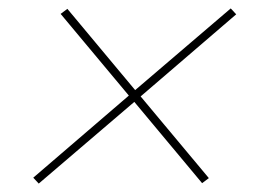

<svg xmlns="http://www.w3.org/2000/svg" viewBox="-20 -568 640 456"><path d="M72 -132 59 -146 286 -341 124 -535 140 -547 301 -354 528 -548 541 -534 314 -339 476 -145 460 -133 299 -326Z"/></svg>

Font: Iosevka Curly Thin Extended
Style: Italic
Weight: 100
Width: 7
Italic angle: -9°
Monospace: yes
Designer: Belleve Invis
Foundry: Belleve Invis
Version: Version 11.1.0; ttfautohint (v1.8.3)